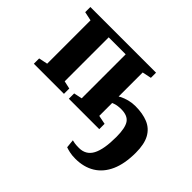

<svg xmlns="http://www.w3.org/2000/svg" viewBox="-169 -787 1290 1290"><g transform="rotate(45 476.0 -142.0)"><path d="M676 254.5Q643.5 254.5 619.5 249Q595.5 243.5 582.5 238.5L576.5 178.5Q584.5 181 600.5 183.5Q616.5 186 641.5 186Q707.5 186 737.5 129.8Q767.5 73.5 767.5 -44Q767.5 -128.5 743.8 -164Q720 -199.5 658.5 -199.5Q627 -199.5 601.8 -191.5Q576.5 -183.5 562.5 -171V-229Q574.5 -242 597.8 -254Q621 -266 650.5 -273.8Q680 -281.5 711 -281.5Q781 -281.5 831.2 -260.8Q881.5 -240 908.2 -192Q935 -144 935 -61.5Q935 42.5 903.8 112.8Q872.5 183 814.2 218.8Q756 254.5 676 254.5ZM27.5 0V-50.5L90.5 -63.5V-475.5L26.5 -489V-538H650.5V-489L586 -475.5V-63L649 -50.5V0H360V-50.5L419 -63V-481H257.5V-63L313.5 -50.5V0Z"/></g></svg>

Font: Merriweather 60pt Black
Style: Regular
Weight: 900
Version: Version 2.100